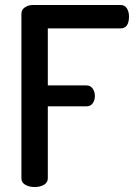

<svg xmlns="http://www.w3.org/2000/svg" viewBox="-20 -751 542 771"><path d="M66 -35V-696Q66 -712 80 -721.5Q94 -731 113 -731H464Q481 -731 489.5 -717.5Q498 -704 498 -685Q498 -637 464 -637H172V-408H327Q343 -408 352 -395.5Q361 -383 361 -365Q361 -349 352.5 -336.5Q344 -324 327 -324H172V-35Q172 -18 156.5 -9Q141 0 119 0Q97 0 81.5 -9Q66 -18 66 -35Z"/></svg>

Font: AkaAcidDosis
Style: SemiBold
Weight: 600
Designer: Edgar Tolentino, Pablo Impallari, Igino Marini, Cyberella
Foundry: Edgar Tolentino, Pablo Impallari, Igino Marini, Cyberella
Version: Version 1.007